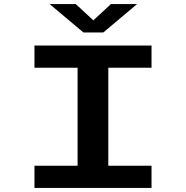

<svg xmlns="http://www.w3.org/2000/svg" viewBox="-20 -924 915 944"><path d="M149.5 0V-109H361.5V-591H149.5V-700H725V-591H512.5V-109H725V0ZM224 -904H352.5L439 -824L525.5 -904H654L488 -764.5H390Z"/></svg>

Font: Trispace SemiExpanded SemiBold
Style: Regular
Weight: 600
Width: 6
Designer: Tyler Finck
Foundry: Etcetera Type Company
Version: Version 1.210; ttfautohint (v1.8.3)